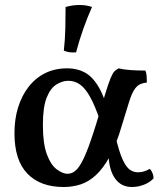

<svg xmlns="http://www.w3.org/2000/svg" viewBox="-20 -741 655 770"><path d="M235 9Q142 9 90 -44.5Q38 -98 38 -207Q38 -263 52.5 -310Q67 -357 94.5 -392.5Q122 -428 161 -447.5Q200 -467 250 -467Q289 -467 320 -450.5Q351 -434 376 -391.5Q401 -349 422 -269L381 -258Q361 -317 341.5 -352Q322 -387 301 -402Q280 -417 254 -417Q230 -417 206 -402Q182 -387 167 -349Q152 -311 152 -240Q152 -165 168 -122Q184 -79 208 -61.5Q232 -44 251 -44Q272 -44 289 -62.5Q306 -81 324.5 -125.5Q343 -170 367 -248Q389 -322 402 -364.5Q415 -407 423.5 -427.5Q432 -448 439.5 -455.5Q447 -463 457 -467Q474 -462 503 -460Q532 -458 563 -458Q567 -449 568 -437Q569 -425 569 -410Q550 -408 538 -401Q526 -394 516 -377Q506 -360 496 -327Q486 -294 469 -239Q447 -163 421 -115Q395 -67 365.5 -39.5Q336 -12 303.5 -1.5Q271 9 235 9ZM509 9Q465 9 440.5 -26.5Q416 -62 415 -127L443 -195Q457 -134 471 -103Q485 -72 500 -61Q515 -50 533 -50Q558 -50 581 -64Q595 -48 596 -26Q582 -10 558 -0.5Q534 9 509 9ZM285 -531Q270 -530 258.5 -531.5Q247 -533 236 -538Q241 -583 242 -628Q243 -673 243 -713Q257 -717 271 -719Q285 -721 298 -721Q327 -721 349 -713Q330 -670 314.5 -626.5Q299 -583 285 -531Z"/></svg>

Font: Vollkorn Medium
Style: Regular
Weight: 500
Designer: Friedrich Althausen
Foundry: Friedrich Althausen
Version: Version 5.000